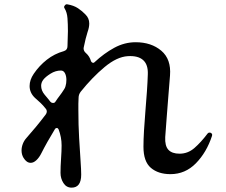

<svg xmlns="http://www.w3.org/2000/svg" viewBox="-20 -826 1040 882"><path d="M309 36Q285 36 271.5 15Q258 -6 258 -32Q258 -61 260.5 -97.5Q263 -134 263 -158Q263 -196 249 -232Q246 -238 241 -238Q236 -238 233 -234Q214 -203 198 -174.5Q182 -146 170 -122Q160 -102 147 -90Q134 -78 121 -78Q102 -78 88 -101Q79 -116 79 -135Q79 -150 85 -165.5Q91 -181 103 -194Q124 -218 144.5 -242.5Q165 -267 190 -300Q195 -307 195 -313Q195 -322 189 -328Q179 -341 166.5 -353Q154 -365 140 -377Q116 -400 116 -431Q116 -459 135 -487Q160 -524 195 -551.5Q230 -579 273 -591Q290 -596 290 -614L292 -683Q292 -715 290 -742Q288 -769 277 -787Q272 -794 277 -800Q282 -808 290 -806Q319 -801 338.5 -788Q358 -775 373 -759Q390 -742 390 -718Q390 -700 382 -678Q378 -665 373.5 -648Q369 -631 365 -610Q365 -609 364.5 -607.5Q364 -606 364 -604Q364 -591 375 -582Q392 -567 398 -545Q400 -540 405 -538Q410 -536 414 -540Q458 -581 505 -606.5Q552 -632 603 -632Q675 -632 721 -593Q767 -554 761 -479Q758 -442 754 -392Q750 -342 746 -290Q742 -238 739 -196Q737 -156 753.5 -138Q770 -120 805 -120Q843 -120 873 -146Q903 -172 934 -213Q937 -217 943 -217Q949 -217 952.5 -212.5Q956 -208 954 -202Q929 -126 880 -76Q831 -26 763 -26Q707 -26 673 -55Q639 -84 639 -152Q639 -183 641.5 -226Q644 -269 648 -316Q652 -363 655 -407Q658 -451 659 -484Q661 -529 637.5 -550Q614 -571 567 -568Q517 -565 460.5 -518Q404 -471 351 -405Q341 -392 341 -377Q340 -364 340 -349.5Q340 -335 340 -321Q340 -252 343.5 -192Q347 -132 350 -88.5Q353 -45 353 -24Q353 36 309 36ZM212 -358Q217 -353 223 -353Q231 -353 234 -358Q243 -372 253.5 -385.5Q264 -399 274 -415Q279 -422 281 -430Q285 -443 285 -459Q285 -477 278.5 -489.5Q272 -502 260 -502Q235 -502 212 -487.5Q189 -473 179 -460Q169 -447 169 -432Q169 -410 185 -391Q191 -384 198 -375.5Q205 -367 212 -358Z"/></svg>

Font: Zen Antique Soft
Style: Regular
Weight: 400
Designer: Yoshimichi Ohira
Foundry: Positype
Version: Version 1.001